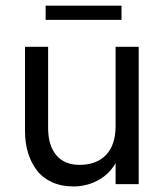

<svg xmlns="http://www.w3.org/2000/svg" viewBox="-20 -654 595 682"><path d="M142.1 -583.5V-633.8H411.6V-583.5ZM240.7 8.3Q197.8 8.3 164.3 -7.1Q130.9 -22.5 110.6 -49.3Q90.3 -76.2 79.8 -110.4Q69.3 -144.5 68.8 -184.6V-487.8H150.9V-199.2Q150.9 -137.7 179.7 -103Q208.5 -68.4 263.2 -68.4Q322.8 -68.4 356.7 -103.8Q390.6 -139.2 390.6 -206.5V-487.8H472.7V0H390.6V-74.2Q366.7 -33.7 326.7 -12.7Q286.6 8.3 240.7 8.3Z"/></svg>

Font: HK Grotesk Medium Legacy
Style: Regular
Weight: 500
Designer: Alfredo Marco Pradil
Foundry: Hanken Design Co.
Version: Version 2.022;PS 002.022;hotconv 1.0.88;makeotf.lib2.5.64775